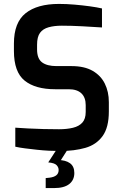

<svg xmlns="http://www.w3.org/2000/svg" viewBox="-20 -764 625 979"><path d="M287 6Q260 6 229.5 4.5Q199 3 167.5 -0.5Q136 -4 108 -7.5Q80 -11 58 -16V-113Q86 -111 123.5 -109Q161 -107 202 -106Q243 -105 281 -105Q321 -105 352 -112.5Q383 -120 400 -139Q417 -158 417 -193V-228Q417 -267 395 -288Q373 -309 330 -309H261Q160 -309 105.5 -353Q51 -397 51 -504V-542Q51 -649 110.5 -696.5Q170 -744 281 -744Q319 -744 359.5 -740.5Q400 -737 437 -732Q474 -727 500 -721V-624Q456 -627 399.5 -630Q343 -633 295 -633Q257 -633 228 -625Q199 -617 184 -596.5Q169 -576 169 -536V-512Q169 -465 194.5 -446Q220 -427 268 -427H345Q410 -427 452 -403Q494 -379 514.5 -337.5Q535 -296 535 -243V-196Q535 -114 503 -70Q471 -26 415 -10Q359 6 287 6ZM213 195V144L233 142Q256 139 267.5 129.5Q279 120 279 103Q279 89 268.5 78Q258 67 226 64L276 52Q314 52 336.5 68Q359 84 359 118Q359 154 333 174.5Q307 195 256 195ZM226 64 278 -16H334L283 64Z"/></svg>

Font: Exo Thin SemiBold
Style: Regular
Weight: 600
Version: Version 2.000